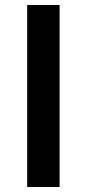

<svg xmlns="http://www.w3.org/2000/svg" viewBox="-20 -750 348 770"><path d="M89 0V-730H219V0Z"/></svg>

Font: M PLUS 2 Thin SemiBold
Style: Regular
Weight: 600
Version: Version 1.001